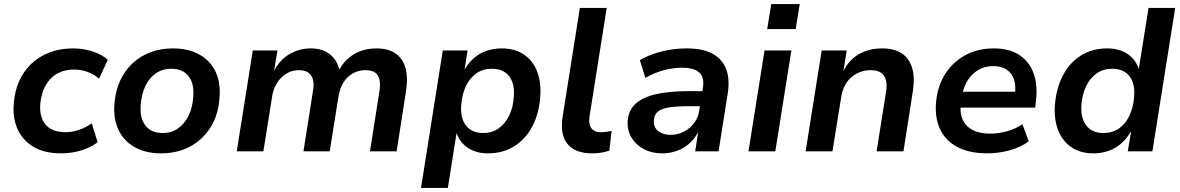

<svg xmlns="http://www.w3.org/2000/svg" viewBox="-20 -744 5801 944"><path d="M280 10Q199 10 145.5 -21.5Q92 -53 66.5 -109Q41 -165 48 -237Q52 -294 73.5 -343.5Q95 -393 132.5 -429Q170 -465 222 -485.5Q274 -506 339 -506Q391 -506 437 -490.5Q483 -475 510 -450L467 -357Q444 -378 411.5 -390Q379 -402 344 -402Q305 -402 275 -389Q245 -376 224.5 -352.5Q204 -329 192.5 -298.5Q181 -268 178 -232Q173 -169 204 -131.5Q235 -94 303 -94Q334 -94 368.5 -105.5Q403 -117 431 -138L460 -45Q440 -29 410.5 -16Q381 -3 347.5 3.5Q314 10 280 10Z M774 10Q695 10 641 -21Q587 -52 561.5 -108Q536 -164 543 -237Q548 -299 571.5 -349Q595 -399 633 -434Q671 -469 721 -487.5Q771 -506 829 -506Q907 -506 961 -475.5Q1015 -445 1040.5 -390Q1066 -335 1059 -261Q1055 -198 1031.5 -148Q1008 -98 969.5 -62.5Q931 -27 881.5 -8.5Q832 10 774 10ZM780 -90Q824 -90 856 -113Q888 -136 907.5 -176Q927 -216 930 -267Q936 -332 907.5 -369Q879 -406 822 -406Q779 -406 746.5 -383.5Q714 -361 695 -321.5Q676 -282 672 -230Q666 -165 694.5 -127.5Q723 -90 780 -90Z M1144 0 1223 -496H1344L1327 -393H1326Q1355 -450 1403.5 -478Q1452 -506 1508 -506Q1567 -506 1603.5 -476Q1640 -446 1650 -394L1646 -397Q1672 -448 1719.5 -477Q1767 -506 1832 -506Q1886 -506 1922 -483Q1958 -460 1972.5 -413.5Q1987 -367 1976 -294L1930 0H1799L1845 -292Q1851 -328 1846 -351.5Q1841 -375 1824.5 -387Q1808 -399 1777 -399Q1742 -399 1713.5 -382.5Q1685 -366 1667.5 -337Q1650 -308 1644 -268L1601 0H1472L1518 -292Q1525 -328 1519 -351.5Q1513 -375 1496 -387Q1479 -399 1450 -399Q1424 -399 1401.5 -389Q1379 -379 1362 -361.5Q1345 -344 1333.5 -320.5Q1322 -297 1318 -270L1275 0Z M2050 180 2157 -496H2279L2264 -400H2263Q2284 -436 2312 -460Q2340 -484 2374.5 -495Q2409 -506 2448 -506Q2512 -506 2556.5 -475.5Q2601 -445 2621.5 -391Q2642 -337 2636 -265Q2630 -186 2598 -124Q2566 -62 2510 -26Q2454 10 2379 10Q2321 10 2280.5 -17Q2240 -44 2224 -92H2225L2182 180ZM2356 -90Q2400 -90 2432 -113Q2464 -136 2483.5 -176Q2503 -216 2506 -267Q2512 -332 2483.5 -369Q2455 -406 2398 -406Q2355 -406 2322.5 -383.5Q2290 -361 2271 -321.5Q2252 -282 2248 -230Q2242 -165 2270.5 -127.5Q2299 -90 2356 -90Z M2892 10Q2807 10 2770 -36.5Q2733 -83 2746 -169L2831 -705H2963L2879 -175Q2875 -149 2879.5 -131Q2884 -113 2898 -103.5Q2912 -94 2935 -94Q2948 -94 2961 -96Q2974 -98 2987 -100L2976 -3Q2956 3 2936 6.5Q2916 10 2892 10Z M3235 10Q3184 10 3144.5 -11.5Q3105 -33 3084 -69Q3063 -105 3066 -150Q3070 -201 3104 -233Q3138 -265 3203.5 -280.5Q3269 -296 3370 -296H3448L3437 -222H3372Q3312 -222 3273.5 -216.5Q3235 -211 3216 -196.5Q3197 -182 3195 -153Q3192 -119 3215.5 -100Q3239 -81 3277 -81Q3311 -81 3341 -96Q3371 -111 3392 -138Q3413 -165 3418 -201L3436 -312Q3444 -363 3418.5 -387Q3393 -411 3333 -411Q3290 -411 3245.5 -399.5Q3201 -388 3153 -361L3126 -448Q3158 -467 3196 -480Q3234 -493 3275 -499.5Q3316 -506 3358 -506Q3435 -506 3483 -480Q3531 -454 3550 -405Q3569 -356 3558 -285L3513 0H3398L3414 -103H3417Q3400 -67 3372.5 -41.5Q3345 -16 3310 -3Q3275 10 3235 10Z M3752 -601 3772 -724H3912L3892 -601ZM3660 0 3739 -496H3871L3792 0Z M3941 0 4020 -496H4143L4127 -395Q4156 -452 4205.5 -479Q4255 -506 4317 -506Q4375 -506 4412 -482.5Q4449 -459 4464 -412Q4479 -365 4468 -294L4422 0H4290L4336 -290Q4342 -326 4336 -349.5Q4330 -373 4312 -386Q4294 -399 4261 -399Q4223 -399 4191.5 -382Q4160 -365 4141 -336Q4122 -307 4116 -267L4073 0Z M4835 10Q4747 10 4688.5 -20.5Q4630 -51 4603 -107Q4576 -163 4582 -237Q4588 -316 4624.5 -376Q4661 -436 4723 -471Q4785 -506 4866 -506Q4944 -506 4993.5 -472.5Q5043 -439 5063 -380Q5083 -321 5073 -244L5070 -215H4682L4694 -293H4987L4969 -275Q4976 -319 4966.5 -350.5Q4957 -382 4931 -400.5Q4905 -419 4863 -419Q4821 -419 4789 -399.5Q4757 -380 4737 -347.5Q4717 -315 4710 -275L4706 -249Q4697 -197 4711 -161Q4725 -125 4760 -106Q4795 -87 4847 -87Q4889 -87 4931 -98.5Q4973 -110 5007 -133L5038 -49Q4997 -19 4942.5 -4.5Q4888 10 4835 10Z M5356 10Q5291 10 5246.5 -21Q5202 -52 5181.5 -106.5Q5161 -161 5167 -232Q5174 -312 5206.5 -374Q5239 -436 5294.5 -471Q5350 -506 5424 -506Q5482 -506 5522.5 -479.5Q5563 -453 5579 -405L5627 -705H5758L5646 0H5525L5541 -96H5539Q5520 -62 5492 -38Q5464 -14 5429.5 -2Q5395 10 5356 10ZM5405 -90Q5450 -90 5482 -112.5Q5514 -135 5533 -175.5Q5552 -216 5556 -267Q5562 -332 5533.5 -369Q5505 -406 5448 -406Q5405 -406 5372.5 -383.5Q5340 -361 5320.5 -321Q5301 -281 5297 -229Q5292 -165 5320.5 -127.5Q5349 -90 5405 -90Z"/></svg>

Font: Nunito Sans 9pt
Style: Bold Italic
Weight: 700
Italic angle: -9°
Version: Version 3.101;gftools[0.9.27]